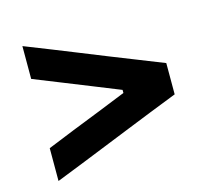

<svg xmlns="http://www.w3.org/2000/svg" viewBox="-77 -634 729 664"><g transform="rotate(-15 287.5 -301.5)"><path d="M55 -60V-177.5Q102.5 -197 151.2 -216.5Q200 -236 248.5 -255L350.5 -296V-307L248.5 -348Q200 -367.5 151.2 -387Q102.5 -406.5 55 -425.5V-543Q104.5 -523.5 151.5 -504.8Q198.5 -486 239.5 -469.5L336.5 -430.5Q377 -414.5 424 -395.8Q471 -377 520.5 -357.5V-245.5Q471 -226 424 -207.5Q377 -189 336.5 -172.5L239.5 -133.5Q198.5 -117 151.5 -98.2Q104.5 -79.5 55 -60Z"/></g></svg>

Font: Commissioner Thin SemiBold
Style: Regular
Weight: 600
Version: Version 1.000